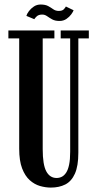

<svg xmlns="http://www.w3.org/2000/svg" viewBox="-20 -838 440 870"><path d="M210.5 12Q186.5 12 161.2 4.8Q136 -2.5 114.8 -21.5Q93.5 -40.5 80.2 -75Q67 -109.5 67 -164V-664H18V-700H226.5V-664H173.5V-162Q173.5 -91.5 189.8 -61.5Q206 -31.5 236.5 -31.5Q249 -31.5 260 -37Q271 -42.5 279.8 -55.8Q288.5 -69 293.2 -92Q298 -115 298 -150.5V-664H255V-700H382.5V-664H335V-146Q335 -86 319.5 -51.2Q304 -16.5 276 -2.2Q248 12 210.5 12ZM249.5 -743Q229.5 -743 216.5 -750.2Q203.5 -757.5 193.2 -764.8Q183 -772 171.5 -772Q155 -772 146.5 -764Q138 -756 135.5 -751L99.5 -766Q102 -775.5 111 -787.5Q120 -799.5 133.5 -808.5Q147 -817.5 164 -817.5Q185.5 -817.5 198.2 -810.5Q211 -803.5 221.5 -796Q232 -788.5 246.5 -788.5Q262 -788.5 269 -795.8Q276 -803 278.5 -808.5L313.5 -791.5Q311.5 -785 303 -773.2Q294.5 -761.5 281 -752.2Q267.5 -743 249.5 -743Z"/></svg>

Font: Imbue Thin 10pt SemiBold
Style: Regular
Weight: 600
Version: Version 1.102